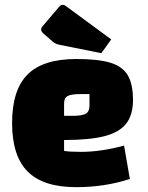

<svg xmlns="http://www.w3.org/2000/svg" viewBox="-20 -759 610 794"><path d="M493 -157 517 -19Q414 15 295 15Q159 15 94.5 -49.5Q30 -114 30 -250Q30 -387 94 -451Q158 -515 295 -515Q387 -515 437 -499.5Q487 -484 508.5 -447.5Q530 -411 530 -345Q530 -284 502 -248Q474 -212 412.5 -196Q351 -180 245 -180V-135Q266 -131 315 -131Q398 -131 493 -157ZM245 -332V-280H281Q320 -280 335 -289Q350 -298 350 -322V-370H314Q275 -370 260 -362Q245 -354 245 -332ZM225 -574Q210 -577 199 -586L161 -619Q150 -629 150 -637Q150 -644 159 -654L222 -728Q228 -735 231.5 -737Q235 -739 240 -739Q246 -739 251 -735L440 -596L399 -539Z"/></svg>

Font: Changa ExtraBold
Style: Regular
Weight: 800
Designer: Eduardo Rodriguez Tunni
Foundry: Eduardo Rodriguez Tunni
Version: Version 2.002; ttfautohint (v1.5) -l 8 -r 50 -G 220 -x 14 -H